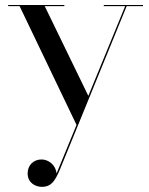

<svg xmlns="http://www.w3.org/2000/svg" viewBox="-20 -480 591 764"><path d="M236 -455.5V-460H12.5V-455.5H58L284.5 17L205 210.5C202.5 178 174 154.5 145.5 154.5C113.5 154.5 90 177 90 210C90 248 121.5 263.5 146.5 263.5C184.5 263.5 199 239 217 198L484 -455.5H549V-460H393V-455.5H478L331.5 -98.5L158 -455.5Z"/></svg>

Font: Bodoni* 36pt
Style: Regular
Weight: 400
Version: Version 2.3